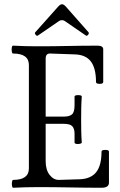

<svg xmlns="http://www.w3.org/2000/svg" viewBox="-20 -881 566 904"><path d="M42 3Q38 3 36.5 -6Q35 -15 36.5 -24.5Q38 -34 42 -34Q116 -34 116 -88V-575Q116 -629 41 -629Q37 -629 35.5 -638.5Q34 -648 35.5 -657Q37 -666 41 -666Q100 -663 157 -663Q228 -663 298.5 -664.5Q369 -666 439 -666Q466 -666 466 -649V-495Q466 -489 457.5 -487Q449 -485 440.5 -487Q432 -489 432 -495Q432 -560 407.5 -592Q383 -624 330 -625L215 -629Q195 -629 195 -605V-332H281Q307 -332 319 -342.5Q331 -353 331 -385V-426Q331 -431 339.5 -432.5Q348 -434 356.5 -432.5Q365 -431 365 -426Q363 -399 362.5 -372Q362 -345 362 -318Q362 -291 362.5 -264Q363 -237 365 -210Q365 -206 356.5 -204Q348 -202 339.5 -203.5Q331 -205 331 -210V-252Q331 -275 320.5 -286.5Q310 -298 281 -298H195V-122Q195 -81 214 -57Q233 -33 259 -34L356 -37Q408 -39 433 -70.5Q458 -102 458 -167Q458 -173 467 -174.5Q476 -176 484.5 -174.5Q493 -173 493 -167V-21Q493 3 458 3Q384 3 309 1.5Q234 0 160 0Q101 0 42 3ZM159 -714Q153 -710 147.5 -717.5Q142 -725 146 -729L254 -850Q264 -861 272 -861Q280 -861 290 -850L396 -730Q401 -725 395 -717.5Q389 -710 384 -714L285 -782Q280 -786 272 -786Q263 -786 258 -782Z"/></svg>

Font: Junicode Two Beta Condensed
Style: Regular
Weight: 400
Width: 3
Designer: Peter S. Baker
Foundry: Briery Creek Software
Version: Version 1.053; ttfautohint (v1.8.4)